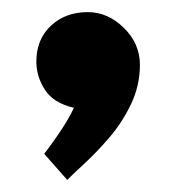

<svg xmlns="http://www.w3.org/2000/svg" viewBox="-20 -154 282 317"><path d="M91 143 53 100Q53 100 62 88Q71 76 82.5 58.5Q94 41 102 24Q68 16 54 -6Q40 -28 40 -52Q40 -89 64 -111.5Q88 -134 125 -134Q158 -134 184.5 -108Q211 -82 211 -47Q211 -13 196.5 17.5Q182 48 161 72.5Q140 97 120.5 115Q101 133 91 143Z"/></svg>

Font: Podkova ExtraBold
Style: Regular
Weight: 800
Designer: Ilya Yudin
Foundry: Cyreal (www.cyreal.org)
Version: Version 2.103